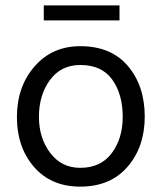

<svg xmlns="http://www.w3.org/2000/svg" viewBox="-20 -686 602 715"><path d="M519 -252Q519 -139 455 -65Q391 9 279 9Q170 9 106.5 -64.5Q43 -138 43 -250Q43 -363 108.5 -438.5Q174 -514 279 -514Q394 -514 456.5 -440Q519 -366 519 -252ZM125 -251Q125 -172 167 -116.5Q209 -61 279 -61Q355 -61 396 -115.5Q437 -170 437 -251Q437 -335 398 -389.5Q359 -444 279 -444Q207 -444 166 -388Q125 -332 125 -251ZM425 -610H143V-666H425Z"/></svg>

Font: Hind Siliguri
Style: Regular
Weight: 400
Designer: Jyotish Sonowal
Foundry: Indian Type Foundry
Version: Version 1.000;PS 1.0;hotconv 1.0.86;makeotf.lib2.5.63406; tt